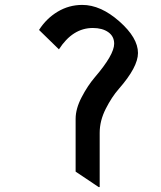

<svg xmlns="http://www.w3.org/2000/svg" viewBox="-20 -741 654 782"><path d="M386 21H382L288 -42V-257Q288 -298 312.5 -345Q337 -392 366 -426Q445 -518 445 -563Q445 -593 421 -610Q397 -627 358 -627Q276 -627 220 -540L139 -619Q169 -666 215 -693.5Q261 -721 315 -721Q390 -721 466 -654Q542 -587 542 -525Q542 -468 464 -379Q435 -346 410.5 -297.5Q386 -249 386 -200Z"/></svg>

Font: Halant SemiBold
Style: Regular
Weight: 600
Designer: Hitesh Malaviya (Devanagari), Satya Rajpurohit (Latin)
Foundry: Indian Type Foundry
Version: Version 1.101;PS 1.0;hotconv 1.0.78;makeotf.lib2.5.61930; tt